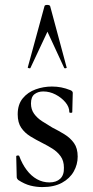

<svg xmlns="http://www.w3.org/2000/svg" viewBox="-20 -750 378 781"><path d="M106 -329Q106 -305 118.5 -287.5Q131 -270 151 -257Q171 -244 193 -231Q219 -218 242.5 -203.5Q266 -189 281 -168Q296 -147 296 -113Q296 -81 280 -52.5Q264 -24 232 -6.5Q200 11 152 11Q128 11 104 5Q80 -1 54 -18Q52 -20 50 -23Q48 -26 48 -30L46 -114Q46 -117 51.5 -117.5Q57 -118 58 -116Q70 -83 88.5 -58.5Q107 -34 130.5 -21Q154 -8 181 -8Q209 -8 225 -23Q241 -38 240 -68Q240 -96 226.5 -114.5Q213 -133 193 -145.5Q173 -158 151 -169Q127 -181 104 -195Q81 -209 66.5 -230Q52 -251 52 -285Q52 -325 72.5 -350Q93 -375 125 -386.5Q157 -398 191 -398Q211 -398 229 -394.5Q247 -391 267 -383Q276 -379 276 -372Q276 -354 275 -335Q274 -316 274 -294Q274 -291 268 -291Q262 -291 262 -294Q262 -315 246 -334Q230 -353 206 -365.5Q182 -378 156 -378Q135 -378 120.5 -367Q106 -356 106 -329ZM251 -476Q253 -474 248 -472.5Q243 -471 241 -474L173 -621L104 -474Q103 -471 97.5 -472.5Q92 -474 93 -476L161 -725Q162 -730 172 -730Q182 -730 184 -725Z"/></svg>

Font: Cormorant Garamond Light Medium
Style: Regular
Weight: 500
Version: Version 4.001